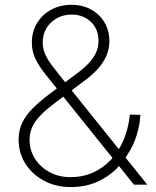

<svg xmlns="http://www.w3.org/2000/svg" viewBox="-20 -756 639 786"><path d="M270.5 9.8Q208.5 9.8 160.2 -16.1Q111.8 -42 84 -85.9Q56.2 -129.9 56.2 -184.6Q56.2 -222.2 70.8 -253.2Q85.4 -284.2 115.2 -313.7Q145 -343.3 190.4 -377L297.9 -457.5Q324.2 -477.1 343.3 -497.3Q362.3 -517.6 372.8 -540Q383.3 -562.5 383.3 -588.9Q383.3 -636.2 352.3 -666.3Q321.3 -696.3 273.4 -696.3Q239.7 -696.3 212.9 -681.4Q186 -666.5 170.4 -640.9Q154.8 -615.2 154.8 -582Q154.8 -554.7 166.3 -530.8Q177.7 -506.8 199.5 -479.2Q221.2 -451.7 252 -412.6L583 0H528.3L224.6 -378.4Q189.5 -422.4 163.8 -454.8Q138.2 -487.3 124.3 -516.8Q110.4 -546.4 110.4 -581.5Q110.4 -626.5 131.6 -661.4Q152.8 -696.3 189.5 -716.3Q226.1 -736.3 272.5 -736.3Q318.4 -736.3 353 -717Q387.7 -697.8 407.7 -664.3Q427.7 -630.9 427.7 -587.9Q427.7 -556.6 416 -528.8Q404.3 -501 381.8 -475.6Q359.4 -450.2 325.7 -425.3L206.5 -335.9Q148.9 -293 125 -258.8Q101.1 -224.6 101.1 -183.6Q101.1 -140.6 123.3 -106Q145.5 -71.3 183.3 -51Q221.2 -30.8 268.6 -30.8Q318.8 -30.8 360.8 -49.6Q402.8 -68.4 434.6 -102.5Q466.3 -136.7 486.1 -183.6Q505.9 -230.5 511.7 -287.1L554.7 -285.6Q551.8 -241.2 540.3 -205.1Q528.8 -168.9 512.9 -141.1Q497.1 -113.3 480.5 -92.8L470.2 -80.1Q439.5 -42.5 387.7 -16.4Q335.9 9.8 270.5 9.8Z"/></svg>

Font: Inter 16pt ExtraLight
Style: Regular
Weight: 250
Version: Version 4.001;git-66647c0bb